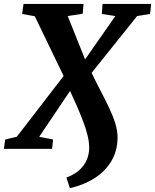

<svg xmlns="http://www.w3.org/2000/svg" viewBox="-53 -763 795 984"><path d="M305 201.5 287.5 147Q327.5 132 353.2 109Q379 86 391.5 56.8Q404 27.5 404 -7.5Q404 -35 396 -68.2Q388 -101.5 374 -138.5Q360 -175.5 342.8 -215.5Q325.5 -255.5 306 -297L148 -62L219 -48L214 0H-33L-26.5 -48L33 -62L273 -373.5L125.5 -679.5L60.5 -691.5L67.5 -743H375L371 -692.5L294 -681L383 -458.5L538 -680.5L469 -691.5L472.5 -743H722L716 -691.5L650 -681L416.5 -389.5Q440.5 -339.5 464.2 -294.5Q488 -249.5 507.2 -208.5Q526.5 -167.5 538 -130Q549.5 -92.5 549.5 -57.5Q549 10.5 517.5 63Q486 115.5 431 150.5Q376 185.5 305 201.5Z"/></svg>

Font: Merriweather 20pt ExtraBold
Style: Italic
Weight: 800
Italic angle: -7.8°
Version: Version 2.101